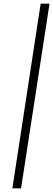

<svg xmlns="http://www.w3.org/2000/svg" viewBox="-20 -805 288 1039"><path d="M200 -785 47 214H94L248 -785Z"/></svg>

Font: Jost Light
Style: Italic
Weight: 300
Italic angle: -5°
Version: Version 3.710